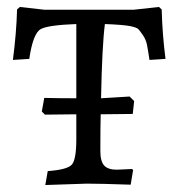

<svg xmlns="http://www.w3.org/2000/svg" viewBox="-20 -527 514 551"><path d="M199 -127C199 -89 194.8 -65 186.5 -55C178.2 -45 155 -38.7 117 -36L110 4L229 0C255 0 297 1 355 3L362 -39L359 -42L315 -40C298.3 -40 286.3 -44 279 -52C271.7 -60 268 -73.7 268 -93C268 -139 268.3 -174.3 269 -199L361 -200L365 -237L352 -250L270 -245C272 -345.7 275.7 -416.7 281 -458C315.7 -456.7 340 -454.7 354 -452C366.7 -449.3 374.5 -446.3 377.5 -443C380.5 -439.7 384.8 -433.8 390.5 -425.5C396.2 -417.2 400 -407.8 402 -397.5C404 -387.2 406.3 -373 409 -355L455 -358C449 -404 445.3 -451.3 444 -500L436 -507L363 -499H108L37 -507L29 -500C27.7 -454 23.7 -405.7 17 -355L64 -358C71.3 -408 82.7 -436.7 98 -444C112 -451.3 145.7 -456 199 -458V-245C168.3 -245 137.7 -245.3 107 -246L100 -207L109 -198L199 -199Z"/></svg>

Font: Alegreya SC
Style: Regular
Weight: 400
Designer: Juan Pablo del Peral
Foundry: Juan Pablo del Peral
Version: Version 1.003